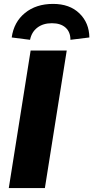

<svg xmlns="http://www.w3.org/2000/svg" viewBox="-20 -964 478 984"><path d="M25 0 137 -705H322L210 0ZM134 -760 40 -772Q51 -851 108 -897.5Q165 -944 252 -944Q337 -944 387 -895.5Q437 -847 438 -772L341 -760Q341 -800 316 -822.5Q291 -845 246 -845Q201 -845 171.5 -822.5Q142 -800 134 -760Z"/></svg>

Font: Mulish Black
Style: Italic
Weight: 900
Italic angle: -9°
Designer: Vernon Adams
Foundry: Vernon Adams
Version: Version 3.603; ttfautohint (v1.8.3)